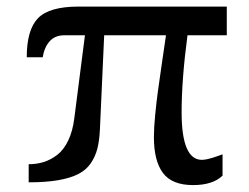

<svg xmlns="http://www.w3.org/2000/svg" viewBox="-20 -548 746 575"><path d="M558.1 6.3Q617.2 6.3 646.5 -22V-85.9Q645.5 -85.4 634.5 -81.5Q623.5 -77.6 617.4 -75.7Q611.3 -73.7 601.6 -71.5Q591.8 -69.3 584.5 -69.3Q523.9 -69.3 523.9 -211.9Q523.9 -310.1 541.5 -442.4H659.2V-528.3H215.3Q127.9 -528.3 94 -493.7Q60.1 -459 60.1 -376.5H107.9Q112.8 -406.7 128.9 -424.6Q145 -442.4 173.3 -442.4H234.4L202.6 -194.3Q197.8 -155.3 184.3 -127.2Q170.9 -99.1 151.4 -84.2Q131.8 -69.3 110.8 -62.7Q89.8 -56.2 65.9 -56.2V-2Q117.7 -2 154.1 -8.3Q190.4 -14.6 214.1 -26.6Q237.8 -38.6 251.7 -58.8Q265.6 -79.1 271.7 -103.3Q277.8 -127.4 279.3 -162.1L292 -442.4H477.1Q473.1 -415.5 465.1 -360.4Q457 -305.2 452.9 -274.9Q448.7 -244.6 444.8 -204.8Q440.9 -165 440.9 -137.2Q440.9 -66.4 468 -30Q495.1 6.3 558.1 6.3Z"/></svg>

Font: Muli
Style: Regular
Weight: 400
Designer: Vernon Adams
Foundry: newtypography
Version: Version 2; ttfautohint (v1.00rc1.6-4cba) -l 8 -r 50 -G 200 -